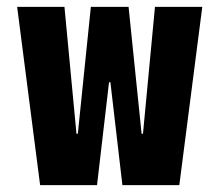

<svg xmlns="http://www.w3.org/2000/svg" viewBox="-20 -540 640 560"><path d="M97 0 30 -520H168L203 -150H207L245 -520H355L393 -150H397L432 -520H570L503 0H337L302 -300H298L263 0Z"/></svg>

Font: M PLUS Code Latin Expanded
Style: Bold
Weight: 700
Width: 7
Designer: Coji Morishita
Foundry: UNDERFOREST DESIGN
Version: Version 1.002; ttfautohint (v1.8.3)